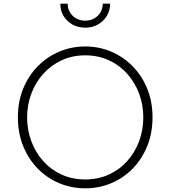

<svg xmlns="http://www.w3.org/2000/svg" viewBox="-20 -1009 924 1041"><path d="M442 12Q517 12 583.5 -16Q650 -44 700 -95.5Q750 -147 778.5 -217.5Q807 -288 807 -373Q807 -457 778.5 -527.5Q750 -598 699.5 -649.5Q649 -701 583 -729Q517 -757 442 -757Q367 -757 301 -729Q235 -701 184.5 -649.5Q134 -598 105.5 -528Q77 -458 77 -373Q77 -288 105.5 -217.5Q134 -147 184 -95.5Q234 -44 300.5 -16Q367 12 442 12ZM442 -36Q372 -36 314 -62.5Q256 -89 214 -136Q172 -183 149.5 -244Q127 -305 127 -373Q127 -440 149.5 -500.5Q172 -561 214 -608Q256 -655 314 -682Q372 -709 442 -709Q513 -709 571 -682Q629 -655 670.5 -608Q712 -561 734.5 -500.5Q757 -440 757 -373Q757 -305 734.5 -244Q712 -183 670 -136Q628 -89 570 -62.5Q512 -36 442 -36ZM442 -859Q480 -859 510.5 -876Q541 -893 559 -922.5Q577 -952 577 -989H537Q537 -950 510 -923.5Q483 -897 442 -897Q401 -897 374 -923.5Q347 -950 347 -989H307Q307 -952 324.5 -922.5Q342 -893 373 -876Q404 -859 442 -859Z"/></svg>

Font: Plus Jakarta Sans ExtraLight
Style: Regular
Weight: 200
Designer: Gumpita Rahayu
Foundry: Tokotype
Version: Version 2.004; ttfautohint (v1.8.3)